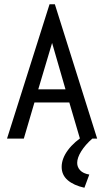

<svg xmlns="http://www.w3.org/2000/svg" viewBox="-20 -652 490 903"><path d="M356 0 306 -170H142L92 0H13L213 -632H238L437 0ZM225 -450 160 -232H288ZM400 169 377 231Q327 220 298.5 195.5Q270 171 270 133Q270 94 299.5 54Q329 14 384 -20L414 0Q381 29 362 59.5Q343 90 343 114Q343 134 357 149Q371 164 400 169Z"/></svg>

Font: Inconsolata SemiCondensed Medium
Style: Regular
Weight: 500
Width: 4
Monospace: yes
Designer: Raph Levien, Cyreal, Brenton Simpson
Foundry: Raph Levien, Cyreal, Google
Version: Version 3.001; ttfautohint (v1.8.2.53-6de2)